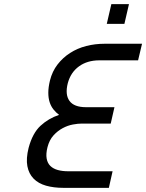

<svg xmlns="http://www.w3.org/2000/svg" viewBox="-20 -906 705 926"><path d="M517 -886H602L580 -791H495ZM505 0H286Q239 0 202 -10.5Q165 -21 142 -44.5Q119 -68 112 -104.5Q105 -141 118 -193Q137 -264 175.5 -299.5Q214 -335 265 -352Q250 -363 238 -378Q226 -393 219.5 -413Q213 -433 213 -459Q213 -485 221 -518Q232 -562 257.5 -595Q283 -628 318 -650.5Q353 -673 395.5 -684Q438 -695 485 -695H665L646 -615H459Q401 -615 361 -586Q321 -557 307 -505Q293 -450 315 -419.5Q337 -389 395 -389H532L514 -310H374Q356 -310 331.5 -305.5Q307 -301 282.5 -288Q258 -275 238 -253Q218 -231 209 -196Q201 -164 205 -141.5Q209 -119 223 -105.5Q237 -92 259 -86Q281 -80 309 -80H523Z"/></svg>

Font: Panefresco 500wt
Style: Italic
Weight: 700
Foundry: Campivisivi & Chank Co
Version: Version 1.000